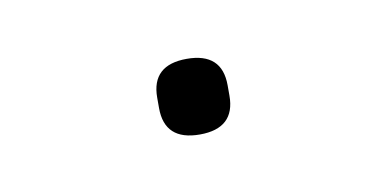

<svg xmlns="http://www.w3.org/2000/svg" viewBox="-26 -97 293 145"><g transform="rotate(-10 120.0 -24.0)"><path d="M120 5Q93 5 93 -20V-28Q93 -53 120 -53Q147 -53 147 -28V-20Q147 5 120 5Z"/></g></svg>

Font: IBM Plex Sans KR Thin
Style: Regular
Weight: 100
Designer: Mike Abbink; Paul van der Laan; Pieter van Rosmalen; Wujin Sim; Chorong Kim; Dohee Lee;
Foundry: Sandoll Inc.
Version: Version 1.001